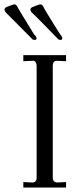

<svg xmlns="http://www.w3.org/2000/svg" viewBox="-50 -846 373 866"><path d="M55.2 -24.9 95.2 -22.9Q115.2 -22.9 115.2 -44.9V-550.8Q115.2 -558.1 109.9 -566.9Q105 -573.2 96.2 -571.8L55.2 -569.8V-597.2H248V-569.8L208 -571.8H206.1Q197.3 -571.8 192.9 -565.9Q188 -559.6 188 -550.8V-44.9Q188 -24.4 208 -22.9L248 -24.9V0H55.2ZM212.9 -704.1 228 -682.1Q231 -677.7 231 -673.8Q231 -666 223.1 -666Q214.4 -666 211.9 -669.9Q112.3 -772.9 92.8 -790Q86.9 -797.4 86.9 -801.8Q86.9 -809.6 96.2 -814Q100.6 -816.4 116.2 -821.8Q127.9 -826.2 131.8 -826.2Q135.3 -826.2 139.2 -824.2Q139.6 -824.2 141.6 -821.5Q143.6 -818.8 145 -816.9Q147.9 -807.6 212.9 -704.1ZM103 -691.9 111.8 -682.1Q115.2 -675.3 115.2 -673.8Q115.2 -666 106 -666Q97.7 -666 95.2 -669.9L-23.9 -790Q-29.8 -797.4 -29.8 -801.8Q-29.8 -809.6 -21 -814Q-19.5 -814.9 -1 -821.8Q10.7 -826.2 15.1 -826.2Q18.1 -826.2 22 -824.2Q22.5 -824.2 24.4 -821.5Q26.4 -818.8 27.8 -816.9Q28.8 -812 103 -691.9Z"/></svg>

Font: Unna Light
Style: Regular
Weight: 300
Designer: Jorge de Buen Unna
Foundry: Omnibus-Type
Version: Version 2.007;PS 002.007;hotconv 1.0.88;makeotf.lib2.5.64775